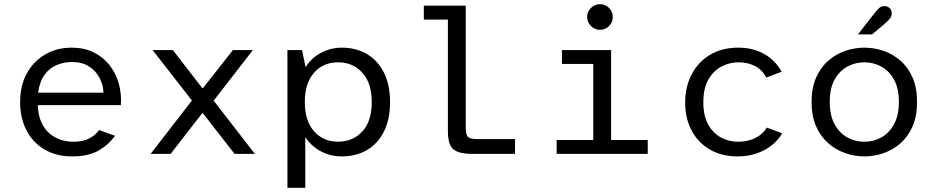

<svg xmlns="http://www.w3.org/2000/svg" viewBox="-20 -735 4464 917"><path d="M325.8 12Q247.7 12 191.7 -21.5Q135.6 -55 105.9 -113.7Q76.1 -172.3 76.1 -247Q76.1 -326.7 108.4 -385.1Q140.8 -443.4 196.5 -475.4Q252.3 -507.4 322.4 -507.4Q381.5 -507.4 427.1 -485.1Q472.6 -462.7 502.8 -424.3Q533 -386 547 -336.5Q561 -286.9 557.4 -233H160.7Q162.4 -182.7 178.3 -149.2Q194.2 -115.7 219 -95.6Q243.8 -75.4 272.9 -66.7Q301.9 -58 329.7 -58Q376.8 -58 406.5 -73.9Q436.1 -89.9 453.7 -113.8L528.9 -86.6Q500.5 -44.8 451.5 -16.4Q402.4 12 325.8 12ZM161.9 -292.4H474.2Q473.4 -328.4 456.1 -361.9Q438.9 -395.4 406 -417.1Q373.1 -438.8 323.8 -438.8Q286 -438.8 251.6 -424.8Q217.2 -410.8 193.4 -378.7Q169.6 -346.6 161.9 -292.4Z M699.3 0 896.6 -255 708.8 -496H805.5L945.8 -314.6H949.8L1092.5 -496H1187.9L1000.4 -254.3L1197.4 0H1100.3L949.3 -193.9H945.3L795 0Z M1352.7 162V-496H1422.6L1439.4 -414.2Q1456.4 -442.2 1482.7 -462.9Q1508.9 -483.7 1542.1 -495.5Q1575.2 -507.4 1612.9 -507.4Q1681 -507.4 1733 -476.5Q1785 -445.6 1814 -387.3Q1842.9 -329 1842.9 -247.3Q1842.9 -165.6 1814 -107.4Q1785 -49.3 1733 -18.6Q1681 12 1612.9 12Q1573.8 12 1539.9 -0.2Q1506 -12.5 1480.2 -33.5Q1454.3 -54.5 1438 -80.1V162ZM1594.3 -58.3Q1665.5 -58.3 1710.5 -107.2Q1755.5 -156.1 1755.5 -247.3Q1755.5 -338.1 1710.5 -387.8Q1665.5 -437.4 1594.3 -437.4Q1523.9 -437.4 1479.8 -387.5Q1435.8 -337.5 1435.8 -248.4Q1435.8 -157.9 1479.8 -108.1Q1523.9 -58.3 1594.3 -58.3Z M2238.8 0Q2193 0 2166.9 -9.6Q2140.7 -19.1 2130 -42.6Q2119.2 -66 2119.2 -109.1V-641.5H2004.2V-708H2204.5V-125.1Q2204.5 -93.4 2214 -82.1Q2223.5 -70.8 2259 -70.8H2439.8V0Z M2638.5 0V-66.5H2813.4V-429.5H2663.8V-496H2898.7V-66.5H3073.6V0ZM2845.5 -592.5Q2820.6 -592.5 2802.4 -610.7Q2784.2 -628.8 2784.2 -653.8Q2784.2 -679.3 2802.4 -697.1Q2820.6 -715 2845.5 -715Q2871 -715 2888.9 -697.1Q2906.7 -679.3 2906.7 -653.8Q2906.7 -628.8 2888.9 -610.7Q2871 -592.5 2845.5 -592.5Z M3502.2 12Q3425.8 12 3369.4 -21.4Q3313 -54.7 3282.6 -112.8Q3252.3 -170.8 3252.3 -245.5Q3252.3 -319.5 3283 -378.9Q3313.6 -438.4 3370.6 -472.9Q3427.5 -507.4 3505.9 -507.4Q3577.3 -507.4 3630.6 -476.8Q3683.9 -446.3 3713 -392.4L3639.5 -364.6Q3622 -400.1 3587.6 -418.8Q3553.2 -437.4 3507.4 -437.4Q3464.6 -437.4 3426 -417.4Q3387.5 -397.3 3363.3 -355.3Q3339.1 -313.2 3339.1 -246.7Q3339.1 -181 3362.9 -139.2Q3386.8 -97.3 3424.7 -77.7Q3462.7 -58 3505.3 -58Q3551.6 -58 3588.1 -76.3Q3624.6 -94.6 3641.9 -125.7L3715.7 -98.5Q3699.5 -69.3 3669.4 -44.1Q3639.4 -18.9 3597.4 -3.4Q3555.3 12 3502.2 12Z M4108 12Q4062.5 12 4017.7 -3.3Q3972.9 -18.6 3936.4 -50.3Q3899.8 -82.1 3877.9 -131.3Q3856.1 -180.4 3856.1 -248.1Q3856.1 -315.8 3877.9 -364.8Q3899.8 -413.8 3936.4 -445.5Q3972.9 -477.1 4017.7 -492.3Q4062.5 -507.4 4108 -507.4Q4154.5 -507.4 4199.2 -492.3Q4243.8 -477.1 4280.4 -445.5Q4316.9 -413.8 4338.4 -364.8Q4359.9 -315.8 4359.9 -248.1Q4359.9 -180.4 4338.4 -131.3Q4316.9 -82.1 4280.4 -50.3Q4243.8 -18.6 4199.2 -3.3Q4154.5 12 4108 12ZM4108 -58Q4151.6 -58 4189.1 -78.5Q4226.5 -99 4249.8 -141.4Q4273.1 -183.7 4273.1 -248.1Q4273.1 -313.5 4249.7 -355.2Q4226.2 -396.9 4188.8 -417.2Q4151.4 -437.4 4108 -437.4Q4064.9 -437.4 4027.3 -417.2Q3989.8 -396.9 3966.3 -355.2Q3942.9 -313.5 3942.9 -248.1Q3942.9 -183.7 3966.2 -141.4Q3989.5 -99 4027.1 -78.5Q4064.6 -58 4108 -58ZM4077.7 -570.7 4157.9 -673.7Q4169.7 -688.6 4179.7 -697.2Q4189.7 -705.9 4203.7 -705.9Q4219.6 -705.9 4229.3 -695.8Q4239 -685.8 4239 -671.4Q4239 -658.1 4231.4 -647.9Q4223.8 -637.6 4202.4 -618.9L4145.1 -570.7Z"/></svg>

Font: Atkinson Hyperlegible Mono ExtraLight
Style: Regular
Weight: 200
Monospace: yes
Designer: Elliott Scott, Megan Eiswerth, Linus Boman, Theodore Petrosky, Letters from Sweden
Foundry: Applied Design Works, Letters from Sweden
Version: Version 2.001